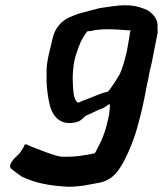

<svg xmlns="http://www.w3.org/2000/svg" viewBox="-20 -618 623 734"><path d="M20 24C23 29 63 57 63 57C116 82 167 92 241 96C269 96 293 93 319 88C352 81 376 82 405 61C427 45 440 23 455 -4C476 -45 495 -91 510 -150C522 -193 532 -240 541 -290L543 -299C548 -319 550 -337 554 -353L560 -378L583 -495V-496C583 -502 582 -505 582 -511C586 -541 569 -562 547 -577H546V-578C482 -608 437 -598 361 -587C339 -582 313 -574 282 -566H281C269 -562 259 -557 248 -553C215 -539 190 -511 181 -471C175 -442 166 -413 161 -382C156 -353 159 -332 158 -307C159 -277 163 -249 169 -222C179 -174 212 -132 278 -153C289 -156 303 -172 309 -176C329 -184 354 -198 370 -203C376 -205 387 -212 399 -221C401 -213 399 -193 397 -179L395 -170C386 -126 374 -90 353 -52C349 -44 347 -38 342 -32C305 -24 263 -17 215 -19C187 -22 137 -44 98 -58C89 -62 84 -66 79 -66H75C70 -53 64 -46 55 -32C50 -25 11 3 20 24ZM260 -355C263 -396 278 -432 290 -461C299 -477 304 -487 315 -499H325C366 -510 421 -506 471 -502H479C478 -496 475 -487 475 -479L465 -422L463 -414C457 -388 447 -354 438 -335C422 -308 408 -286 393 -268C373 -264 342 -251 323 -243C307 -237 291 -231 278 -225C264 -235 261 -257 259 -286C258 -306 257 -329 260 -355Z"/></svg>

Font: Vapor
Style: SbdObl
Weight: 600
Foundry: Cannot Into Space Fonts
Version: Version 0.179